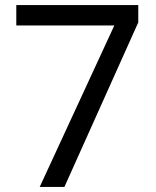

<svg xmlns="http://www.w3.org/2000/svg" viewBox="-20 -734 612 754"><path d="M136 0 429 -634H44V-714H523V-646L233 0Z"/></svg>

Font: Noto Sans Khojki
Style: Regular
Weight: 400
Designer: Monotype Design Team
Foundry: Monotype Imaging Inc.
Version: Version 2.003; ttfautohint (v1.8.4.7-5d5b)